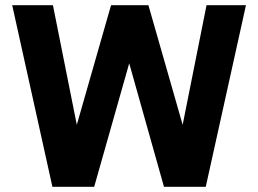

<svg xmlns="http://www.w3.org/2000/svg" viewBox="-20 -720 995 740"><path d="M343 0H182L27 -700H184L276 -239L408 -700H552L684 -239L776 -700H928L773 0H612L478 -476Z"/></svg>

Font: Rosa Sans
Style: Bold
Weight: 700
Designer: Pentagram / MCKL
Foundry: Pentagram / MCKL
Version: Version 1.005;September 16, 2019;FontCreator 11.5.0.2425 64-